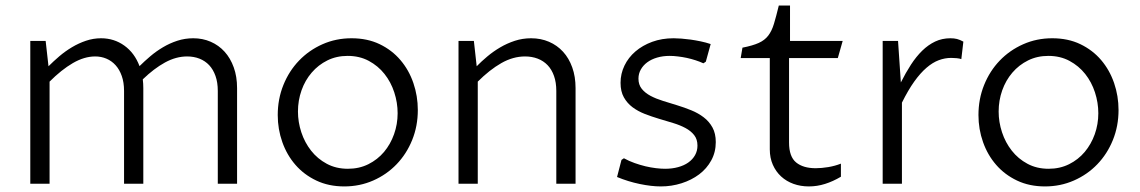

<svg xmlns="http://www.w3.org/2000/svg" viewBox="-20 -666 4132 696"><path d="M89.8 -517.6H145.5L155.8 -425.8Q173.8 -443.8 195.3 -462.2Q216.8 -480.5 241 -494.9Q265.1 -509.3 291.7 -518.3Q318.4 -527.3 346.2 -527.3Q393.6 -527.3 430.7 -500.7Q467.8 -474.1 485.8 -426.3Q503.4 -443.8 524.7 -461.9Q545.9 -480 570.6 -494.6Q595.2 -509.3 622.8 -518.3Q650.4 -527.3 680.7 -527.3Q714.8 -527.3 743.9 -514.6Q772.9 -502 794.2 -478.5Q815.4 -455.1 827.4 -421.6Q839.4 -388.2 839.4 -346.7V0H769.5V-336.4Q769.5 -367.2 761.2 -390.6Q752.9 -414.1 738.3 -429.7Q723.6 -445.3 703.1 -453.4Q682.6 -461.4 658.2 -461.4Q618.2 -461.4 578.1 -439.5Q538.1 -417.5 497.6 -378.4Q498.5 -370.6 499 -362.8Q499.5 -355 499.5 -346.7V0H429.7V-336.4Q429.7 -367.2 421.4 -390.6Q413.1 -414.1 398.9 -429.7Q384.8 -445.3 365.7 -453.4Q346.7 -461.4 325.2 -461.4Q285.6 -461.4 244.1 -437.3Q202.6 -413.1 159.7 -370.1V0H89.8Z M1228 9.8Q1171.4 9.8 1126.7 -11.5Q1082 -32.7 1051 -68.4Q1020 -104 1003.4 -150.9Q986.8 -197.8 986.8 -249Q986.8 -307.1 1007.3 -357.9Q1027.8 -408.7 1064 -446.3Q1100.1 -483.9 1148.9 -505.6Q1197.8 -527.3 1254.4 -527.3Q1311.5 -527.3 1356.2 -505.9Q1400.9 -484.4 1431.6 -448.2Q1462.4 -412.1 1478.5 -365Q1494.6 -317.9 1494.6 -267.1Q1494.6 -209 1474.1 -158.4Q1453.6 -107.9 1417.7 -70.6Q1381.8 -33.2 1333 -11.7Q1284.2 9.8 1228 9.8ZM1241.2 -54.2Q1282.2 -54.2 1315.4 -70.8Q1348.6 -87.4 1372.1 -115.2Q1395.5 -143.1 1408.4 -179.4Q1421.4 -215.8 1421.4 -255.4Q1421.4 -293.9 1409.2 -331.3Q1397 -368.7 1373.8 -397.9Q1350.6 -427.2 1316.9 -445.3Q1283.2 -463.4 1240.2 -463.4Q1199.7 -463.4 1166.7 -447Q1133.8 -430.7 1109.9 -402.8Q1085.9 -375 1073 -338.4Q1060.1 -301.8 1060.1 -261.7Q1060.1 -223.6 1072.3 -186.5Q1084.5 -149.4 1107.7 -119.9Q1130.9 -90.3 1164.6 -72.3Q1198.2 -54.2 1241.2 -54.2Z M1642.1 -517.6H1697.8L1708 -425.8Q1725.1 -443.4 1746.6 -461.4Q1768.1 -479.5 1793 -494.1Q1817.9 -508.8 1846.2 -518.1Q1874.5 -527.3 1905.3 -527.3Q1940.4 -527.3 1970 -514.6Q1999.5 -502 2021 -478.5Q2042.5 -455.1 2054.4 -421.6Q2066.4 -388.2 2066.4 -346.7V0H1996.6V-336.4Q1996.6 -367.2 1988.3 -390.6Q1980 -414.1 1965.1 -429.7Q1950.2 -445.3 1929.2 -453.4Q1908.2 -461.4 1883.3 -461.4Q1839.8 -461.4 1797.4 -437.3Q1754.9 -413.1 1711.9 -370.1V0H1642.1Z M2232.9 -86.4 2241.7 -92.3Q2260.3 -82 2280.3 -75Q2300.3 -67.9 2319.8 -63.2Q2339.4 -58.6 2357.7 -56.4Q2376 -54.2 2391.1 -54.2Q2416.5 -54.2 2438 -60.1Q2459.5 -65.9 2475.1 -76.9Q2490.7 -87.9 2499.5 -103.5Q2508.3 -119.1 2508.3 -138.2Q2508.3 -161.1 2496.3 -176.3Q2484.4 -191.4 2464.8 -201.9Q2445.3 -212.4 2420.2 -220Q2395 -227.5 2368.9 -235.4Q2342.8 -243.2 2317.6 -252.9Q2292.5 -262.7 2272.9 -277.3Q2253.4 -292 2241.5 -313.2Q2229.5 -334.5 2229.5 -365.7Q2229.5 -398.9 2243.7 -428.2Q2257.8 -457.5 2283.4 -479.5Q2309.1 -501.5 2344.2 -514.4Q2379.4 -527.3 2421.9 -527.3Q2434.1 -527.3 2450 -526.1Q2465.8 -524.9 2483.4 -522.5Q2501 -520 2519.8 -516.1Q2538.6 -512.2 2556.2 -506.3L2538.6 -442.4L2529.8 -436.5Q2517.1 -442.4 2501.5 -447.5Q2485.8 -452.6 2469.7 -456.1Q2453.6 -459.5 2437.5 -461.4Q2421.4 -463.4 2407.7 -463.4Q2382.8 -463.4 2362.1 -457.3Q2341.3 -451.2 2326.4 -440.2Q2311.5 -429.2 2303 -414.1Q2294.4 -398.9 2294.4 -380.9Q2294.4 -358.9 2306.4 -344Q2318.4 -329.1 2338.1 -318.6Q2357.9 -308.1 2383.1 -300.3Q2408.2 -292.5 2434.6 -284.4Q2460.9 -276.4 2486.1 -266.1Q2511.2 -255.9 2531 -240.7Q2550.8 -225.6 2562.7 -203.9Q2574.7 -182.1 2574.7 -150.9Q2574.7 -114.3 2558.3 -84.5Q2542 -54.7 2514.4 -33.9Q2486.8 -13.2 2450.7 -1.7Q2414.6 9.8 2375.5 9.8Q2341.3 9.8 2299.1 1Q2256.8 -7.8 2216.8 -24.4Z M2770.5 -455.6H2665L2671.4 -493.2Q2708.5 -500.5 2730.2 -510.3Q2752 -520 2764.9 -536.9Q2777.8 -553.7 2785.6 -579.8Q2793.5 -606 2803.2 -646H2843.8V-517.6H3034.7L3017.1 -455.6H2840.3V-149.4Q2840.3 -98.1 2866 -77.1Q2891.6 -56.2 2937 -56.2Q2958 -56.2 2982.7 -60.3Q3007.3 -64.5 3028.3 -72.8V-25.4Q2999.5 -8.3 2970.7 0.7Q2941.9 9.8 2912.1 9.8Q2882.3 9.8 2856.4 0.5Q2830.6 -8.8 2811.5 -26.4Q2792.5 -43.9 2781.5 -68.8Q2770.5 -93.8 2770.5 -124.5Z M3179.7 -517.6H3235.4L3245.6 -367.2Q3263.2 -402.3 3282.2 -431.6Q3301.3 -460.9 3323 -482.2Q3344.7 -503.4 3369.9 -515.4Q3395 -527.3 3425.3 -527.3Q3438.5 -527.3 3449 -524.7Q3459.5 -522 3472.2 -515.1L3464.8 -451.7Q3458.5 -454.1 3447.8 -455.1Q3437 -456.1 3428.2 -456.1Q3405.3 -456.1 3383.1 -447.8Q3360.8 -439.5 3338.6 -420.4Q3316.4 -401.4 3294.2 -370.4Q3272 -339.4 3249.5 -293.9V0H3179.7Z M3768.1 9.8Q3711.4 9.8 3666.7 -11.5Q3622.1 -32.7 3591.1 -68.4Q3560.1 -104 3543.5 -150.9Q3526.9 -197.8 3526.9 -249Q3526.9 -307.1 3547.4 -357.9Q3567.9 -408.7 3604 -446.3Q3640.1 -483.9 3689 -505.6Q3737.8 -527.3 3794.4 -527.3Q3851.6 -527.3 3896.2 -505.9Q3940.9 -484.4 3971.7 -448.2Q4002.4 -412.1 4018.6 -365Q4034.7 -317.9 4034.7 -267.1Q4034.7 -209 4014.2 -158.4Q3993.7 -107.9 3957.8 -70.6Q3921.9 -33.2 3873 -11.7Q3824.2 9.8 3768.1 9.8ZM3781.2 -54.2Q3822.3 -54.2 3855.5 -70.8Q3888.7 -87.4 3912.1 -115.2Q3935.5 -143.1 3948.5 -179.4Q3961.4 -215.8 3961.4 -255.4Q3961.4 -293.9 3949.2 -331.3Q3937 -368.7 3913.8 -397.9Q3890.6 -427.2 3856.9 -445.3Q3823.2 -463.4 3780.3 -463.4Q3739.7 -463.4 3706.8 -447Q3673.8 -430.7 3649.9 -402.8Q3626 -375 3613 -338.4Q3600.1 -301.8 3600.1 -261.7Q3600.1 -223.6 3612.3 -186.5Q3624.5 -149.4 3647.7 -119.9Q3670.9 -90.3 3704.6 -72.3Q3738.3 -54.2 3781.2 -54.2Z"/></svg>

Font: Proza Libre
Style: Light
Weight: 300
Designer: Jasper de Waard
Foundry: Jasper de Waard
Version: Version 1.000; ttfautohint (v1.4.1.8-43bc)